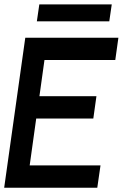

<svg xmlns="http://www.w3.org/2000/svg" viewBox="-30 -876 595 896"><path d="M-10.5 0 88 -700H522.5L508 -596H177.5L154 -427H420L405.5 -323H139L108.5 -104H439L424 0ZM153.5 -855.5H491.5L480 -776.5H142Z"/></svg>

Font: Urbanist SemiBold
Style: Italic
Weight: 600
Italic angle: -8°
Designer: Corey Hu
Foundry: Corey Hu
Version: Version 1.321; ttfautohint (v1.8.4.7-5d5b)